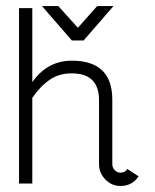

<svg xmlns="http://www.w3.org/2000/svg" viewBox="-20 -610 514 636"><path d="M257 -476H218L119 -590H173L238 -518L302 -590H356ZM308 -278Q308 -367 218 -367Q175 -367 145 -346Q113 -324 87 -286V-2H43V-583H87V-338Q137 -409 218 -409Q352 -409 352 -280V-66Q352 -55 360 -46.5Q368 -38 379 -38Q394 -38 402 -50L439 -26Q418 6 379 6Q350 6 329 -15.5Q308 -37 308 -66Z"/></svg>

Font: Bhavuka
Style: Regular
Weight: 400
Version: 2.94.0; ttfautohint (v1.2) -l 7 -r 28 -G 50 -x 13 -D deva -f